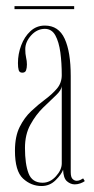

<svg xmlns="http://www.w3.org/2000/svg" viewBox="-20 -612 314 642"><path d="M119 10Q84 10 57 -15Q30 -40 30 -108Q30 -156 45.8 -187.5Q61.5 -219 84.8 -240.8Q108 -262.5 131.5 -280Q155 -297.5 170.8 -316.2Q186.5 -335 186.5 -361Q186.5 -401.5 181.8 -436.8Q177 -472 165 -493.8Q153 -515.5 130 -515.5Q104 -515.5 84.2 -493.8Q64.5 -472 64.5 -447.5Q64.5 -431.5 67.2 -419.8Q70 -408 70 -396.5Q70 -385 67.2 -377Q64.5 -369 54.5 -369Q45 -369 42.5 -377.5Q40 -386 40 -401Q40 -431.5 50.8 -460.2Q61.5 -489 81.8 -507.8Q102 -526.5 130 -526.5Q176 -526.5 196.2 -482.5Q216.5 -438.5 216.5 -358V-36.5Q216.5 -19.5 222.8 -13.5Q229 -7.5 236.5 -7.5Q242.5 -7.5 248.5 -10.2Q254.5 -13 258 -15.5L263.5 -6.5Q258.5 -2.5 249 1Q239.5 4.5 230 4.5Q216 4.5 204 -5.8Q192 -16 191 -44.5Q185.5 -29 166 -9.5Q146.5 10 119 10ZM122.5 -1Q147.5 -1 167 -22.5Q186.5 -44 186.5 -65.5V-324.5Q185.5 -310.5 166.8 -293Q148 -275.5 124 -252Q100 -228.5 81.8 -195.5Q63.5 -162.5 63.5 -117.5Q63.5 -63.5 75.5 -32.2Q87.5 -1 122.5 -1ZM28.5 -581.5V-591.5H228V-581.5Z"/></svg>

Font: Imbue 100pt Thin
Style: Regular
Weight: 100
Designer: Tyler Finck
Foundry: Etcetera Type Company
Version: Version 1.102; ttfautohint (v1.8.3)